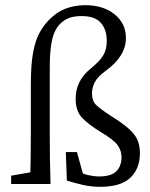

<svg xmlns="http://www.w3.org/2000/svg" viewBox="-20 -710 580 741"><path d="M136 -50V0H23V-32L126 -50ZM99 -193V-383Q99 -459 107.5 -506Q116 -553 132 -582.5Q148 -612 170 -634Q199 -664 234 -677Q269 -690 309 -690Q379 -690 422.5 -654.5Q466 -619 466 -564Q466 -527 445.5 -495Q425 -463 387 -436Q357 -414 346 -393Q335 -372 335 -349Q335 -320 352 -304Q369 -288 406 -264Q451 -236 476 -214Q501 -192 510.5 -170Q520 -148 520 -119Q520 -59 483 -24Q446 11 367 11Q333 11 301.5 4Q270 -3 238 -13L234 -123H277L307 -14L262 -59Q295 -40 319 -34.5Q343 -29 362 -29Q409 -29 429 -49Q449 -69 449 -104Q449 -128 434.5 -149Q420 -170 368 -201Q324 -228 298 -254Q272 -280 272 -329Q272 -364 286.5 -393Q301 -422 333 -448Q365 -474 378.5 -496.5Q392 -519 392 -552Q392 -596 369 -622Q346 -648 295 -648Q269 -648 249 -641.5Q229 -635 212 -618Q199 -605 190 -584.5Q181 -564 176.5 -530Q172 -496 172 -440V-193Q172 -96 175 0H96Q99 -96 99 -193Z"/></svg>

Font: Lisu Bosa ExtraLight
Style: Regular
Weight: 200
Designer: David Morse, Annie Olsen, Victor Gaultney, Frank Grießhammer (Latin)
Foundry: SIL International
Version: Version 2.000